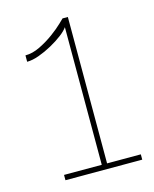

<svg xmlns="http://www.w3.org/2000/svg" viewBox="-92 -634 559 698"><g transform="rotate(-15 187.5 -285.5)"><path d="M357 -20V0H68V-20H210V-538Q202 -526 183 -511.5Q164 -497 139.5 -483.5Q115 -470 90 -461Q65 -452 45 -452V-476Q72 -476 100.5 -490Q129 -504 153.5 -522Q178 -540 193.5 -555Q209 -570 210 -571H230V-20Z"/></g></svg>

Font: Raleway Thin
Style: Regular
Weight: 100
Designer: Matt McInerney, Pablo Impallari, Rodrigo Fuenzalida
Foundry: Matt McInerney, Pablo Impallari, Rodrigo Fuenzalida
Version: Version 4.026